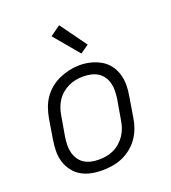

<svg xmlns="http://www.w3.org/2000/svg" viewBox="-141 -875 881 988"><g transform="rotate(-20 300.0 -381.0)"><path d="M251 8Q220 8 190.5 2Q161 -4 136 -18.5Q111 -33 93.5 -56.5Q76 -80 67.5 -108Q59 -136 59.5 -166.5Q60 -197 65 -228L83 -338Q88 -366 97.5 -393Q107 -420 123.5 -444Q140 -468 163.5 -487Q187 -506 214 -517.5Q241 -529 268.5 -535Q296 -541 324 -541Q355 -541 384.5 -533.5Q414 -526 439 -511.5Q464 -497 481.5 -474Q499 -451 507.5 -422.5Q516 -394 516 -363.5Q516 -333 510 -302L492 -192Q488 -164 478 -137Q468 -110 451.5 -86Q435 -62 411.5 -43Q388 -24 361 -12.5Q334 -1 306 3.5Q278 8 251 8ZM252 -50Q273 -50 293.5 -53.5Q314 -57 333.5 -66Q353 -75 370 -90Q387 -105 399 -123Q411 -141 418 -161Q425 -181 428 -202L447 -312Q450 -333 450.5 -354.5Q451 -376 446 -396Q441 -416 429.5 -433Q418 -450 401 -460.5Q384 -471 363 -475.5Q342 -480 321 -480Q300 -480 279.5 -476Q259 -472 240 -463Q221 -454 204 -439.5Q187 -425 175.5 -407Q164 -389 157 -369Q150 -349 147 -328L128 -218Q125 -197 124.5 -175.5Q124 -154 129 -134.5Q134 -115 145 -98Q156 -81 173 -70Q190 -59 210.5 -54.5Q231 -50 252 -50ZM354 -594 240 -730 296 -770 400 -626Z"/></g></svg>

Font: Iosevka Curly Light Extended
Style: Italic
Weight: 300
Width: 7
Italic angle: -9°
Monospace: yes
Designer: Belleve Invis
Foundry: Belleve Invis
Version: Version 11.1.0; ttfautohint (v1.8.3)